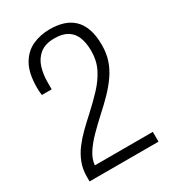

<svg xmlns="http://www.w3.org/2000/svg" viewBox="-172 -790 791 883"><g transform="rotate(-30 223.5 -349.0)"><path d="M41 0V-25Q41 -65 54 -98.5Q67 -132 89 -161Q111 -190 138 -216.5Q165 -243 194 -269Q238 -309 272.5 -346Q307 -383 327.5 -424Q348 -465 348 -516Q348 -559 336 -589Q324 -619 298 -635Q272 -651 230 -651Q180 -651 152 -628Q124 -605 113 -569Q102 -533 102 -495V-454H50Q49 -459 48 -470Q47 -481 47 -494Q47 -570 72 -614.5Q97 -659 139 -678.5Q181 -698 232 -698Q270 -698 301.5 -688.5Q333 -679 356 -657.5Q379 -636 391.5 -601Q404 -566 404 -516Q404 -472 392 -436Q380 -400 357.5 -367.5Q335 -335 304.5 -303.5Q274 -272 237 -239Q204 -209 173 -177.5Q142 -146 122 -115Q102 -84 99 -52H407V0Z"/></g></svg>

Font: Archivo Condensed ExtraLight
Style: Regular
Weight: 250
Width: 3
Designer: Hector Gatti
Foundry: Omnibus-Type
Version: Version 2.001